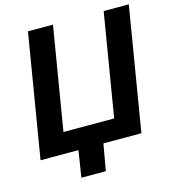

<svg xmlns="http://www.w3.org/2000/svg" viewBox="-126 -832 987 1093"><g transform="rotate(-15 367.0 -286.0)"><path d="M613.3 0H19L139.6 -727.5H287.1L186.5 -121.6H485.4L585.9 -727.5H733.9ZM217.8 156.2 247.1 -31.2H395L361.8 156.2Z"/></g></svg>

Font: Inter 17pt
Style: Bold Italic
Weight: 700
Italic angle: -9.3988°
Version: Version 4.001;git-66647c0bb